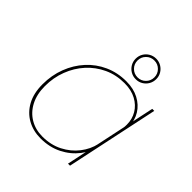

<svg xmlns="http://www.w3.org/2000/svg" viewBox="-198 -884 1037 1037"><g transform="rotate(45 320.5 -365.0)"><path d="M270 8.5Q213.5 8.5 168.2 -16.8Q123 -42 97 -89.8Q71 -137.5 71 -205.5Q71 -275 94 -335.2Q117 -395.5 158.5 -441Q200 -486.5 256.5 -512Q313 -537.5 380 -537.5Q435.5 -537.5 476.2 -516Q517 -494.5 539.5 -458Q562 -421.5 562 -376Q562 -359.5 560.5 -350Q559 -340.5 556 -327.5H541Q544.5 -340.5 546 -349.5Q547.5 -358.5 547.5 -374Q547.5 -415.5 527.5 -449.2Q507.5 -483 470 -503.2Q432.5 -523.5 380 -523.5Q316.5 -523.5 263 -498.8Q209.5 -474 170 -430.5Q130.5 -387 108.8 -330Q87 -273 87 -208.5Q87 -145.5 110.8 -100Q134.5 -54.5 176 -30Q217.5 -5.5 270 -5.5Q334.5 -5.5 385.2 -31.5Q436 -57.5 469 -100Q502 -142.5 512.5 -191.5H527Q516 -136.5 480.8 -91Q445.5 -45.5 391.8 -18.5Q338 8.5 270 8.5ZM487 0H471.5L584 -531H599.5ZM407.5 -595Q434.5 -595 453.2 -613.8Q472 -632.5 472 -659.5Q472 -686.5 453.2 -705.2Q434.5 -724 407.5 -724Q380.5 -724 361.8 -705.2Q343 -686.5 343 -659.5Q343 -632.5 361.8 -613.8Q380.5 -595 407.5 -595ZM408 -581Q386 -581 368 -591.5Q350 -602 339.5 -620Q329 -638 329 -659.5Q329 -681.5 339.5 -699.2Q350 -717 368 -727.5Q386 -738 407.5 -738Q429.5 -738 447.2 -727.5Q465 -717 475.5 -699.2Q486 -681.5 486 -660Q486 -638 475.5 -620Q465 -602 447.2 -591.5Q429.5 -581 408 -581Z"/></g></svg>

Font: Epilogue Thin
Style: Italic
Weight: 250
Italic angle: -12°
Designer: Tyler Finck
Foundry: Etcetera Type Co
Version: Version 2.112